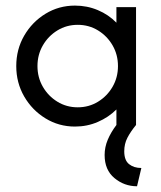

<svg xmlns="http://www.w3.org/2000/svg" viewBox="-20 -442 568 679"><path d="M464.6 216.7Q419.4 216.7 384.7 187.8Q350 159 350 106.2Q350 78.5 361.1 52.1Q372.2 25.7 391.7 0V-54.9Q363.9 -27.1 326 -10.8Q288.2 5.6 245.1 5.6Q188.2 5.6 141 -23.3Q93.8 -52.1 65.6 -100.7Q37.5 -149.3 37.5 -208.3Q37.5 -267.4 65.6 -316Q93.8 -364.6 141 -393.4Q188.2 -422.2 245.1 -422.2Q288.2 -422.2 326 -406.2Q363.9 -390.3 391.7 -361.8V-416.7H461.1V0Q441.7 23.6 430.6 45.1Q419.4 66.7 419.4 93.1Q419.4 125 436.5 138.5Q453.5 152.1 479.9 152.1ZM254.9 -62.5Q294.4 -62.5 326.7 -82.3Q359 -102.1 378.1 -135.1Q397.2 -168.1 397.2 -208.3Q397.2 -248.6 378.1 -281.6Q359 -314.6 326.7 -334.4Q294.4 -354.2 254.9 -354.2Q215.3 -354.2 183 -334.4Q150.7 -314.6 131.6 -281.6Q112.5 -248.6 112.5 -208.3Q112.5 -168.1 131.6 -135.1Q150.7 -102.1 183 -82.3Q215.3 -62.5 254.9 -62.5Z"/></svg>

Font: co2trust
Style: Regular
Weight: 400
Designer: Kristian Moeller
Foundry: Dicotype
Version: Version 1.000